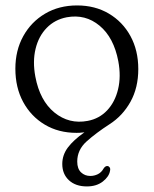

<svg xmlns="http://www.w3.org/2000/svg" viewBox="-20 -478 566 706"><path d="M263.5 -458Q329.5 -458 380.2 -428Q431 -398 459.8 -345.2Q488.5 -292.5 488.5 -224Q488.5 -155.5 459.8 -103.8Q431 -52 382.5 -21Q333 11 298.5 42Q264 73 264 116Q264 142.5 278 155.8Q292 169 312 169Q326.5 169 339.8 162.5Q353 156 361 141.5Q367.5 131.5 376 132.5Q380 133 383.2 137.5Q386.5 142 384.5 150.5Q381 171.5 358 189.5Q335 207.5 299.5 207.5Q258 207.5 233.5 184.8Q209 162 209 125Q209 92 229.5 64.5Q250 37 290.5 8.5Q280 10 273.5 10.2Q267 10.5 261.5 10.5Q195 10.5 144.5 -19.8Q94 -50 65.2 -103Q36.5 -156 36.5 -225.5Q36.5 -292.5 65.5 -345Q94.5 -397.5 145.8 -427.8Q197 -458 263.5 -458ZM302.5 -33.5Q345 -41.5 374 -72.2Q403 -103 414.2 -150Q425.5 -197 415 -253Q398.5 -340 346.2 -383.5Q294 -427 225.5 -414.5Q181.5 -406 151.8 -375.5Q122 -345 110.8 -298.5Q99.5 -252 110 -196Q126.5 -108 180.2 -64.2Q234 -20.5 302.5 -33.5Z"/></svg>

Font: Fraunces 72pt S100 Light
Style: Regular
Weight: 300
Version: Version 1.000; ttfautohint (v1.8.3)